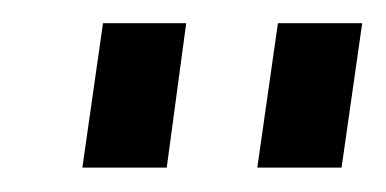

<svg xmlns="http://www.w3.org/2000/svg" viewBox="-20 -752 326 162"><path d="M137.1 -732.4 120.7 -610.6H49.5L66.9 -732.4ZM285.6 -732.4 268.2 -610.6H197.1L214.5 -732.4Z"/></svg>

Font: Pathway Extreme 8pt Thin 12pt
Style: Italic
Weight: 100
Italic angle: -8°
Version: Version 1.001;gftools[0.9.26]